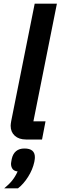

<svg xmlns="http://www.w3.org/2000/svg" viewBox="-20 -760 330 1046"><path d="M209 0H122Q83 0 60.5 -20.5Q38 -41 38 -75Q38 -81 39 -87Q40 -93 41 -100L169 -740H290L162 -99H228ZM113 49Q142 49 156 61Q170 73 170 96Q170 101 169.5 106Q169 111 167 122Q158 164 133 203.5Q108 243 78 266H3Q30 244 47 222.5Q64 201 76 174Q57 172 48.5 160.5Q40 149 40 132Q40 129 41 123Q42 117 44 106Q50 78 67.5 63.5Q85 49 113 49Z"/></svg>

Font: IBM Plex Sans SemiBold
Style: Italic
Weight: 600
Italic angle: -11.31°
Designer: Mike Abbink, Paul van der Laan, Pieter van Rosmalen
Foundry: Bold Monday
Version: Version 3.201